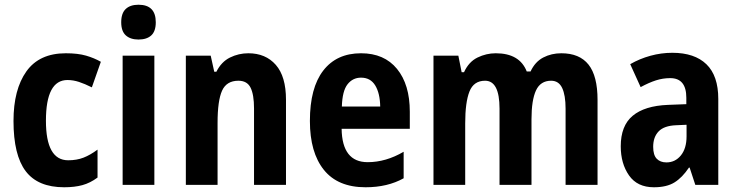

<svg xmlns="http://www.w3.org/2000/svg" viewBox="-20 -781 3117 811"><path d="M251 10Q140 10 88.5 -58Q37 -126 37 -270Q37 -403 91.5 -479.5Q146 -556 258 -556Q309 -556 343.5 -546Q378 -536 406 -520L368 -412Q338 -427 313.5 -435Q289 -443 265 -443Q174 -443 174 -271Q174 -104 268 -104Q304 -104 332.5 -115Q361 -126 392 -149V-31Q361 -8 328 1Q295 10 251 10Z M565 -761Q638 -761 638 -687Q638 -649 619 -631.5Q600 -614 565 -614Q531 -614 511.5 -631.5Q492 -649 492 -687Q492 -725 511 -743Q530 -761 565 -761ZM632 -546V0H498V-546Z M1029 -556Q1102 -556 1145 -507Q1188 -458 1188 -360V0H1053V-323Q1053 -381 1038.5 -410.5Q1024 -440 987 -440Q937 -440 918 -398Q899 -356 899 -262V0H765V-546H870L885 -478H894Q915 -520 951.5 -538Q988 -556 1029 -556Z M1505 -556Q1603 -556 1657 -490Q1711 -424 1711 -309V-237H1423Q1425 -96 1533 -96Q1610 -96 1685 -140V-28Q1617 10 1524 10Q1407 10 1348 -63.5Q1289 -137 1289 -270Q1289 -410 1345.5 -483Q1402 -556 1505 -556ZM1505 -453Q1470 -453 1448 -425Q1426 -397 1424 -331H1586Q1585 -387 1565 -420Q1545 -453 1505 -453Z M2351 -556Q2428 -556 2466 -508Q2504 -460 2504 -359V0H2369V-322Q2369 -379 2354.5 -409.5Q2340 -440 2308 -440Q2263 -440 2244 -399Q2225 -358 2225 -277V0H2090V-322Q2090 -440 2029 -440Q1981 -440 1963 -394.5Q1945 -349 1945 -260V0H1811V-546H1916L1930 -476H1940Q1960 -520 1997 -538Q2034 -556 2074 -556Q2175 -556 2205 -479H2221Q2240 -520 2274.5 -538Q2309 -556 2351 -556Z M2820 -558Q2914 -558 2964 -509.5Q3014 -461 3014 -363V0H2917L2893 -73H2890Q2862 -31 2829 -10.5Q2796 10 2742 10Q2672 10 2637 -40Q2602 -90 2602 -163Q2602 -250 2652.5 -292Q2703 -334 2801 -338L2879 -341V-368Q2879 -451 2811 -451Q2780 -451 2750.5 -441.5Q2721 -432 2686 -413L2642 -510Q2682 -533 2727.5 -545.5Q2773 -558 2820 -558ZM2836 -252Q2785 -250 2762 -226Q2739 -202 2739 -161Q2739 -126 2754 -110.5Q2769 -95 2795 -95Q2832 -95 2856 -124.5Q2880 -154 2880 -205V-254Z"/></svg>

Font: Noto Sans Tamil Condensed
Style: Bold
Weight: 700
Width: 3
Designer: Jelle Bosma - Monotype Design Team
Foundry: Monotype Imaging Inc.
Version: Version 2.004; ttfautohint (v1.8.4.7-5d5b)